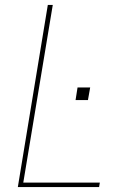

<svg xmlns="http://www.w3.org/2000/svg" viewBox="-20 -755 540 775"><path d="M52 0 173 -735H193L74 -18H383L380 0ZM285 -351 293 -402H344L335 -351Z"/></svg>

Font: Iosevka SS04 Thin
Style: Italic
Weight: 100
Italic angle: -9°
Monospace: yes
Designer: Belleve Invis
Foundry: Belleve Invis
Version: Version 19.0.0; ttfautohint (v1.8.4)